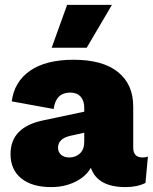

<svg xmlns="http://www.w3.org/2000/svg" viewBox="-20 -754 624 784"><path d="M437 -734 334 -559H191L254 -734ZM562 -111Q576 -111 584 -115L574 -7Q540 10 493 10Q378 10 351 -69Q331 -33 287 -11.5Q243 10 189 10Q111 10 67 -25.5Q23 -61 23 -125Q23 -236 159 -263L324 -298V-314Q324 -343 309 -359.5Q294 -376 267 -376Q208 -376 199 -309L28 -340Q38 -420 102.5 -465Q167 -510 281 -510Q399 -510 461.5 -460Q524 -410 524 -319V-151Q524 -111 562 -111ZM263 -111Q289 -111 306.5 -127.5Q324 -144 324 -175V-212L265 -199Q217 -187 217 -151Q217 -133 229.5 -122Q242 -111 263 -111Z"/></svg>

Font: Elaine Sans ExtraBold
Style: Regular
Weight: 800
Designer: Wei Huang
Foundry: Wei Huang
Version: Version 2.001;December 24, 2019;FontCreator 12.0.0.2547 64-b